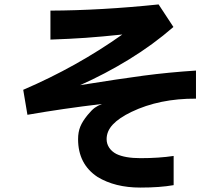

<svg xmlns="http://www.w3.org/2000/svg" viewBox="-20 -716 1002 868"><path d="M614 132Q500 132 421 84Q333 26 333 -87Q333 -119 343 -143.5Q353 -168 376 -196Q395 -219 408 -228.5Q421 -238 441 -246Q264 -225 104 -197L85 -310Q327 -414 533 -560Q438 -550 367 -545Q296 -540 208 -537V-668Q437 -669 697 -696L764 -594Q672 -514 563.5 -447.5Q455 -381 342 -331Q516 -359 629 -374Q742 -389 866 -397V-270Q701 -271 574 -210Q518 -183 490 -153Q462 -123 462 -87Q462 -66 473.5 -48.5Q485 -31 506 -20Q545 -1 615 -1Q699 -1 765 -11V121Q703 132 614 132Z"/></svg>

Font: Gmarket Sans TTF Bold
Style: Regular
Weight: 700
Designer: Creative Director : Sungho Lee; Art Director : Kiwoong Choi; Project Manager : Sori Yang, Jongwook Yoon; Font Designer :
Foundry: Sandoll Inc.
Version: Version 1.000;hotconv 1.0.109;makeotfexe 2.5.65596